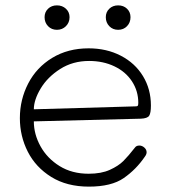

<svg xmlns="http://www.w3.org/2000/svg" viewBox="-20 -693 640 715"><path d="M54 -253Q54 -322 85 -382Q116 -442 174.5 -477.5Q233 -513 310 -513Q377 -513 430 -485.5Q483 -458 512.5 -409.5Q542 -361 542 -300Q542 -272 535.5 -262Q529 -252 504 -251L106 -241Q106 -193 131 -148Q156 -103 202 -74.5Q248 -46 310 -46Q357 -46 389 -60.5Q421 -75 439.5 -93.5Q458 -112 483 -144Q488 -151 499 -151Q509 -151 517.5 -143.5Q526 -136 526 -126Q526 -118 519 -109Q487 -62 441 -30Q395 2 311 2Q229 2 171 -34Q113 -70 83.5 -128Q54 -186 54 -253ZM487 -297Q492 -297 493.5 -300Q495 -303 495 -310Q495 -354 471.5 -390Q448 -426 406 -446Q364 -466 312 -466Q251 -466 204 -436Q157 -406 131.5 -363.5Q106 -321 106 -286ZM146 -629Q146 -648 159 -660.5Q172 -673 192 -673Q212 -673 225.5 -660.5Q239 -648 239 -629Q239 -609 225.5 -595.5Q212 -582 192 -582Q172 -582 159 -595.5Q146 -609 146 -629ZM374 -629Q374 -648 387 -660.5Q400 -673 420 -673Q440 -673 453 -660.5Q466 -648 466 -629Q466 -609 453 -595.5Q440 -582 420 -582Q400 -582 387 -595.5Q374 -609 374 -629Z"/></svg>

Font: Mali Light
Style: Regular
Weight: 300
Designer: Kitiyaporn Chalermlarp | Katatrad Aksorn Co.,Ltd.
Foundry: Cadson Demak Co.,Ltd.
Version: Version 1.000; ttfautohint (v1.6)